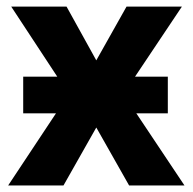

<svg xmlns="http://www.w3.org/2000/svg" viewBox="-20 -566 588 586"><path d="M150.9 -220.2H50.8V-332H154.8L14.2 -545.9H183.1L273.9 -381.8L366.2 -545.9H535.2L392.1 -332H492.2V-220.2H396L543 0H374L273.9 -176.8L173.8 0H4.9Z"/></svg>

Font: Droid Sans
Style: Bold
Weight: 700
Foundry: Ascender Corporation
Version: Version 1.00 build 112